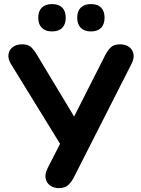

<svg xmlns="http://www.w3.org/2000/svg" viewBox="-20 -936 709 964"><path d="M275.8 8.5Q249.8 8.5 231.4 -4.8Q213 -18 208.9 -40.8Q204.8 -63.5 219.5 -92.5L293.8 -238V-194L34.5 -615.5Q19.5 -640.8 22.6 -663.2Q25.8 -685.8 44.2 -699.6Q62.8 -713.5 91.2 -713.5Q120.5 -713.5 135.9 -699.4Q151.2 -685.2 166.5 -659.2L366.2 -327.5H340.2L507.8 -658.2Q518.8 -679.8 534.6 -696.6Q550.5 -713.5 582.5 -713.5Q609.2 -713.5 627.4 -700.8Q645.5 -688 650.1 -665.4Q654.8 -642.8 638.8 -612.5L351.5 -46.8Q341.2 -26 324.5 -8.8Q307.8 8.5 275.8 8.5ZM436.9 -778.2Q403.5 -778.2 385.6 -796.1Q367.8 -814 367.8 -847.1Q367.8 -880.3 385.6 -897.9Q403.5 -915.5 436.6 -915.5Q469.8 -915.5 487.4 -897.9Q505 -880.3 505 -847.1Q505 -814 487.4 -796.1Q469.9 -778.2 436.9 -778.2ZM241.1 -778.2Q208.4 -778.2 190.2 -796.1Q172 -814 172 -847.1Q172 -880.3 190.2 -897.9Q208.4 -915.5 241.1 -915.5Q274.5 -915.5 292.3 -897.9Q310 -880.3 310 -847.1Q310 -814 292.3 -796.1Q274.5 -778.2 241.1 -778.2Z"/></svg>

Font: Nunito ExtraLight
Style: Regular
Weight: 200
Designer: Vernon Adams
Foundry: Vernon Adams
Version: Version 3.602;April 4, 2023;FontCreator 14.0.0.2856 64-bit